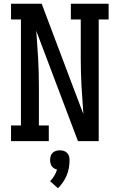

<svg xmlns="http://www.w3.org/2000/svg" viewBox="-20 -755 640 1027"><path d="M39 0V-84H92V-651H39V-735H203L355 -332L426 -145Q424 -182 421 -219Q418 -256 416 -293Q414 -330 413 -367Q412 -404 412 -441V-651H359V-735H561V-651H508V0H397L174 -590Q176 -553 179 -516Q182 -479 184 -442Q186 -405 187 -368Q188 -331 188 -294V-84H241V0ZM290 252 248 214Q261 201 270.5 185Q280 169 285 152Q277 150 269.5 145.5Q262 141 257 134Q252 127 250 118Q248 109 248 101Q248 90 251 80Q254 70 261.5 62.5Q269 55 279.5 52Q290 49 300 49Q310 49 320.5 52Q331 55 338.5 62.5Q346 70 349 80Q352 90 352 101Q352 122 348.5 142.5Q345 163 337 182.5Q329 202 317 219.5Q305 237 290 252Z"/></svg>

Font: Iosevka HT Medium Extended
Style: Regular
Weight: 500
Width: 7
Monospace: yes
Designer: Belleve Invis
Foundry: Belleve Invis
Version: Version 32.3.0; ttfautohint (v1.8.4)